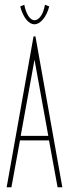

<svg xmlns="http://www.w3.org/2000/svg" viewBox="-20 -787 290 807"><path d="M222 0 186 -197H64L28 0H8L121 -634H129L242 0ZM125 -536 67 -216H183ZM169 -767 187 -760Q178 -726 160.5 -705.5Q143 -685 125 -685Q106 -685 90 -705.5Q74 -726 65 -760L82 -767Q88 -737 99.5 -719.5Q111 -702 125 -702Q139 -702 151 -718.5Q163 -735 169 -767Z"/></svg>

Font: Inconsolata UltraCondensed ExtraLight
Style: Regular
Weight: 200
Width: 1
Monospace: yes
Designer: Raph Levien, Cyreal, Brenton Simpson
Foundry: Raph Levien, Cyreal, Google
Version: Version 3.100; ttfautohint (v1.8.4.7-5d5b)